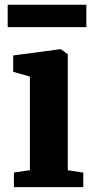

<svg xmlns="http://www.w3.org/2000/svg" viewBox="-20 -766 383 786"><path d="M37 0V-59.5L102.5 -69.5V-452.5L34 -472V-539L225.5 -564.5H229L257.5 -544V-69L321 -59.5V0ZM333.5 -746.5V-655H11.5V-746.5Z"/></svg>

Font: Merriweather 28pt ExtraBold
Style: Regular
Weight: 800
Version: Version 2.100